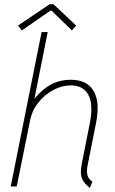

<svg xmlns="http://www.w3.org/2000/svg" viewBox="-20 -908 561 935"><path d="M417.5 6.8Q395.5 -10.3 385.3 -27.1Q375 -43.9 374 -64Q373 -84 378.4 -111.3L417.5 -308.6Q435.5 -399.4 410.4 -445.8Q385.3 -492.2 325.2 -492.2Q282.2 -492.2 240.2 -470Q198.2 -447.8 167.5 -409.7Q136.7 -371.6 127 -324.2L61.5 0H32.2L182.6 -752H212.4L147.9 -428.7H160.6L132.8 -404.3Q162.1 -452.6 211.4 -486.1Q260.7 -519.5 325.2 -519.5Q377 -519.5 408.9 -495.4Q440.9 -471.2 451.2 -424.3Q461.4 -377.4 447.8 -309.6L406.7 -103.5Q400.9 -75.2 405.8 -55.2Q410.6 -35.2 430.2 -23.4ZM86.4 -759.8 67.9 -783.7 222.2 -887.7H240.2L350.6 -783.7L330.1 -759.8L231.4 -856H225.1Z"/></svg>

Font: Reddit Sans ExtraLight
Style: Italic
Weight: 250
Italic angle: -11.25°
Designer: Stephen Hutchings
Version: Version 1.013